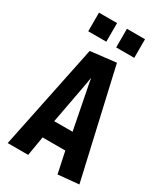

<svg xmlns="http://www.w3.org/2000/svg" viewBox="-238 -1069 1014 1178"><g transform="rotate(30 269.0 -479.5)"><path d="M376 14 344 -137H183L160 0H15L168 -741L349 -762L523 0ZM258 -603 250 -554 195 -259H325L267 -555ZM298 -841V-973H426V-841ZM100 -841V-973H228V-841Z"/></g></svg>

Font: Freeman
Style: Regular
Weight: 400
Designer: Vernon Adams, Aoife Mooney, Rodrigo Fuenzalida
Foundry: Rodrigo Fuenzalida
Version: Version 1.000; ttfautohint (v1.8.4.7-5d5b)